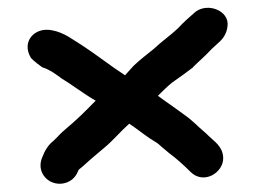

<svg xmlns="http://www.w3.org/2000/svg" viewBox="-20 -553 642 483"><path d="M125.1 -209.2 114.6 -198.7C101.6 -188.8 92.8 -174.6 86.5 -157.8C74.1 -129.5 88.5 -104 110.8 -94.6C122.4 -89.8 136.1 -89.2 149.3 -94.5C165.4 -101.1 172.6 -112.6 178.2 -126.3C183.1 -130 189.8 -135.6 196.3 -141.7C210.3 -154.9 227.4 -168.1 244.8 -183.4C263.8 -199.1 285.6 -224.9 305.1 -241.8C320.6 -231.9 340.5 -215.9 356.9 -204.8L375.8 -192.9C378.4 -190.9 382.8 -187.2 386.7 -183.5L406.2 -167.2C424.6 -153.8 444.4 -135.5 459.2 -120.7C492.4 -87.5 542.6 -118.6 541.5 -156.2C540.6 -184.7 518.4 -197.7 505.8 -210.3C493.8 -222.3 482.7 -230.4 471.6 -241.5L455.3 -255.7C452 -258.5 414.9 -285.1 414.9 -285.1C403 -293.2 390.8 -302.1 377.3 -312C387.3 -322.3 403.1 -337.6 414.2 -346.2C434 -359.9 448.2 -370.4 465.4 -383.3L465.8 -384.4C481.9 -400.4 495.2 -411 512.8 -430.1C518.7 -435.3 524 -440.1 528.4 -444.4C539.4 -453.8 550.8 -467.1 552.5 -488.7C556.2 -525.8 504.3 -546.6 472.6 -524C460 -513.3 440.6 -496.1 427.7 -481.8C408.3 -463.5 388.4 -450.3 366.6 -429.8C351.3 -417.5 333.1 -403.5 316.5 -387.9C307.5 -378.5 302.2 -371.8 294.6 -363.6C258.6 -386.8 223.2 -415.1 186.6 -438.9C164.7 -451.9 142 -471.4 110 -477C67.3 -485.3 33.7 -448.8 57.1 -408.6C60.6 -402.1 86.1 -383.8 86.1 -383.8C105.5 -377.6 115.6 -369.4 132.1 -357.9L132.3 -357.3C160.3 -340.6 188.3 -318.4 220.7 -299.7C205.8 -285.1 188.3 -266.4 174.6 -254.4C158.3 -238.4 140.1 -225.8 125.1 -209.2Z"/></svg>

Font: HoneyBee
Style: Blk
Weight: 700
Foundry: Cannot Into Space Fonts
Version: Version 0.89